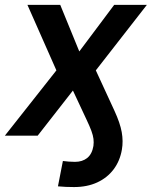

<svg xmlns="http://www.w3.org/2000/svg" viewBox="-48 -549 615 777"><path d="M251.5 208Q234.9 208 218.5 207.3Q202.1 206.5 186.5 205.1L206.5 102.5Q217.3 104 230.2 105Q243.2 106 255.4 106Q285.6 106 305.2 90.1Q324.7 74.2 330.1 41.5Q332 27.3 330.3 13.2Q328.6 -1 321.8 -19.5Q314.9 -38.1 302.2 -64.9L247.1 -182.6L104.5 0H-28.3L180.2 -264.2L63 -529.3H195.8L272.9 -340.8L414.1 -529.3H546.4L339.8 -264.2L415 -101.1Q438 -51.3 444.6 -14.4Q451.2 22.5 445.3 56.2Q437.5 102.1 411.9 136.2Q386.2 170.4 345.5 189.2Q304.7 208 251.5 208Z"/></svg>

Font: Inter 24pt SemiBold
Style: Italic
Weight: 600
Italic angle: -9.3988°
Designer: Rasmus Andersson
Foundry: rsms
Version: Version 4.001;git-66647c0bb